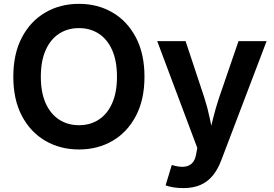

<svg xmlns="http://www.w3.org/2000/svg" viewBox="-20 -757 1405 985"><path d="M385.3 9.8Q289.1 9.8 212.9 -34.4Q136.7 -78.6 92.5 -162.1Q48.3 -245.6 48.3 -363.3Q48.3 -481.4 92.5 -565.2Q136.7 -648.9 212.9 -693.1Q289.1 -737.3 385.3 -737.3Q481 -737.3 556.9 -693.1Q632.8 -648.9 677 -565.2Q721.2 -481.4 721.2 -363.3Q721.2 -245.6 677 -161.9Q632.8 -78.1 556.9 -34.2Q481 9.8 385.3 9.8ZM385.3 -114.7Q442.9 -114.7 486.8 -143.3Q530.8 -171.9 555.4 -227.5Q580.1 -283.2 580.1 -363.3Q580.1 -444.3 555.4 -500Q530.8 -555.7 486.8 -584.2Q442.9 -612.8 385.3 -612.8Q327.1 -612.8 283 -584Q238.8 -555.2 214.1 -499.5Q189.5 -443.8 189.5 -363.3Q189.5 -283.2 214.1 -227.8Q238.8 -172.4 283 -143.6Q327.1 -114.7 385.3 -114.7ZM829.6 193.8 861.3 89.4 877.9 93.8Q907.2 101.1 929.9 97.7Q952.6 94.2 967 78.6Q981.4 63 986.3 33.7L992.2 2L786.6 -545.9H932.1L1028.3 -255.9Q1045.4 -202.6 1056.2 -149.7Q1066.9 -96.7 1080.6 -40H1046.9Q1060.1 -96.7 1073.2 -149.9Q1086.4 -203.1 1104 -255.9L1203.6 -545.9H1347.7L1114.3 67.4Q1097.7 111.3 1072.3 142.8Q1046.9 174.3 1009.5 191.2Q972.2 208 919.9 208Q892.1 208 867.9 203.9Q843.8 199.7 829.6 193.8Z"/></svg>

Font: Inter
Style: 650
Weight: 650
Designer: Rasmus Andersson
Foundry: rsms
Version: Version 4.001;git-66647c0bb